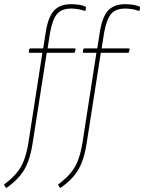

<svg xmlns="http://www.w3.org/2000/svg" viewBox="-70 -711 691 920"><path d="M158 -479H288Q293 -479 292 -474L289 -462Q288 -458 284 -458H154L86 -23Q78 28 64 65Q50 102 26 131Q2 160 -37 188Q-40 191 -42 188L-50 176Q-51 172 -48 171Q-13 145 9.5 118Q32 91 45 56.5Q58 22 66 -26L133 -458H71Q67 -458 68 -463L70 -475Q71 -479 76 -479H137L149 -555Q160 -628 188 -659.5Q216 -691 272 -691Q290 -691 309 -688Q328 -685 339 -680Q342 -678 342 -674L340 -662Q340 -658 336 -659Q322 -664 305 -667Q288 -670 272 -670Q224 -670 202.5 -643Q181 -616 170 -555ZM417 -479H547Q552 -479 551 -474L548 -462Q547 -458 543 -458H413L345 -23Q337 28 323 65Q309 102 285 131Q261 160 222 188Q219 191 217 188L209 176Q208 172 211 171Q246 145 268.5 118Q291 91 304 56.5Q317 22 325 -26L392 -458H330Q326 -458 327 -463L329 -475Q330 -479 335 -479H396L408 -555Q419 -628 447 -659.5Q475 -691 531 -691Q549 -691 568 -688Q587 -685 598 -680Q601 -678 601 -674L599 -662Q599 -658 595 -659Q581 -664 564 -667Q547 -670 531 -670Q483 -670 461.5 -643Q440 -616 429 -555Z"/></svg>

Font: Sofia Sans Condensed Thin
Style: Italic
Weight: 250
Italic angle: -9°
Version: Version 4.100